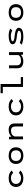

<svg xmlns="http://www.w3.org/2000/svg" viewBox="2974 -3814 851 6840"><g transform="rotate(-90 3400.0 -394.5)"><path d="M744 -97Q718 -57 642.5 -23Q567 11 473 11Q426.5 11 382.8 2.2Q339 -6.5 297.8 -26.8Q256.5 -47 226 -76.8Q195.5 -106.5 177.2 -151.2Q159 -196 159 -251Q159 -306.5 177.5 -351.5Q196 -396.5 226.2 -425.8Q256.5 -455 297.8 -475Q339 -495 382.5 -503.5Q426 -512 473 -512Q570.5 -512 642 -480.8Q713.5 -449.5 743.5 -402.5L659 -349Q606 -429.5 474 -429.5Q444 -429.5 415.8 -424Q387.5 -418.5 360 -405.2Q332.5 -392 312.2 -372Q292 -352 279.5 -320.8Q267 -289.5 267 -251Q267 -213 279.5 -182Q292 -151 312.2 -130.8Q332.5 -110.5 360 -96.8Q387.5 -83 415.8 -77.2Q444 -71.5 474 -71.5Q539.5 -71.5 588 -94.8Q636.5 -118 657 -150Z M978.5 -251Q978.5 -317 1000.8 -367.5Q1023 -418 1063.2 -449.2Q1103.5 -480.5 1157 -496.2Q1210.5 -512 1275 -512Q1326.5 -512 1371 -502.2Q1415.5 -492.5 1452.5 -471.8Q1489.5 -451 1516 -420.5Q1542.5 -390 1557 -347Q1571.5 -304 1571.5 -251Q1571.5 -185.5 1549.2 -134.8Q1527 -84 1486.8 -52.5Q1446.5 -21 1393 -5Q1339.5 11 1275 11Q1210.5 11 1157 -5Q1103.5 -21 1063.2 -52.5Q1023 -84 1000.8 -134.8Q978.5 -185.5 978.5 -251ZM1085.5 -251Q1085.5 -160.5 1134.5 -116.5Q1183.5 -72.5 1275 -72.5Q1366.5 -72.5 1415 -116.8Q1463.5 -161 1463.5 -251Q1463.5 -341 1414.8 -384.8Q1366 -428.5 1275 -428.5Q1184 -428.5 1134.8 -384.8Q1085.5 -341 1085.5 -251Z M1855 0V-500H1942L1956.5 -411Q1992 -458 2054 -484.8Q2116 -511.5 2198 -511.5Q2312.5 -511.5 2367 -456.2Q2421.5 -401 2421.5 -283V0H2314.5V-263.5Q2314.5 -351.5 2277.8 -389.8Q2241 -428 2158 -428Q2082 -428 2023.8 -388.2Q1965.5 -348.5 1958 -290V0Z M3294 -97Q3268 -57 3192.5 -23Q3117 11 3023 11Q2976.5 11 2932.8 2.2Q2889 -6.5 2847.8 -26.8Q2806.5 -47 2776 -76.8Q2745.5 -106.5 2727.2 -151.2Q2709 -196 2709 -251Q2709 -306.5 2727.5 -351.5Q2746 -396.5 2776.2 -425.8Q2806.5 -455 2847.8 -475Q2889 -495 2932.5 -503.5Q2976 -512 3023 -512Q3120.5 -512 3192 -480.8Q3263.5 -449.5 3293.5 -402.5L3209 -349Q3156 -429.5 3024 -429.5Q2994 -429.5 2965.8 -424Q2937.5 -418.5 2910 -405.2Q2882.5 -392 2862.2 -372Q2842 -352 2829.5 -320.8Q2817 -289.5 2817 -251Q2817 -213 2829.5 -182Q2842 -151 2862.2 -130.8Q2882.5 -110.5 2910 -96.8Q2937.5 -83 2965.8 -77.2Q2994 -71.5 3024 -71.5Q3089.5 -71.5 3138 -94.8Q3186.5 -118 3207 -150Z M3828 -79.5H4074.5V0H3723V-720.5H3499V-800H3828Z M4626.5 10Q4577 10 4536 -0.8Q4495 -11.5 4460.5 -34.8Q4426 -58 4406.5 -100Q4387 -142 4387 -199.5V-501H4492V-228Q4492 -150.5 4531.5 -111.8Q4571 -73 4665.5 -73Q4745.5 -73 4794.8 -101.8Q4844 -130.5 4857 -164.5V-501H4962.5V0H4877L4862 -77.5Q4829 -36.5 4768.5 -13.2Q4708 10 4626.5 10Z M5525 11Q5427 11 5346 -7.2Q5265 -25.5 5225 -55L5305 -118Q5332 -96 5394.5 -81.5Q5457 -67 5527.5 -67Q5613 -67 5668.2 -86.2Q5723.5 -105.5 5723.5 -143Q5723.5 -176.5 5667 -194Q5610.5 -211.5 5500.5 -222.5Q5441.5 -229 5397.2 -239.2Q5353 -249.5 5316.5 -266.5Q5280 -283.5 5261 -310Q5242 -336.5 5242 -372Q5242 -407.5 5267.2 -435Q5292.5 -462.5 5335.2 -479Q5378 -495.5 5429.5 -503.8Q5481 -512 5537.5 -512Q5639.5 -512 5712.5 -491.5Q5785.5 -471 5804 -447.5L5727.5 -381.5Q5712 -402 5652 -418Q5592 -434 5535 -434Q5502 -434 5470.8 -430.8Q5439.5 -427.5 5411.5 -420.5Q5383.5 -413.5 5366.5 -400.8Q5349.5 -388 5349.5 -371Q5349.5 -339.5 5396 -324Q5442.5 -308.5 5539 -300Q5830.5 -270.5 5830.5 -147.5Q5830.5 -107 5806.2 -75.8Q5782 -44.5 5739.2 -26Q5696.5 -7.5 5642.5 1.8Q5588.5 11 5525 11Z M6078.5 -251Q6078.5 -317 6100.8 -367.5Q6123 -418 6163.2 -449.2Q6203.5 -480.5 6257 -496.2Q6310.5 -512 6375 -512Q6426.5 -512 6471 -502.2Q6515.5 -492.5 6552.5 -471.8Q6589.5 -451 6616 -420.5Q6642.5 -390 6657 -347Q6671.5 -304 6671.5 -251Q6671.5 -185.5 6649.2 -134.8Q6627 -84 6586.8 -52.5Q6546.5 -21 6493 -5Q6439.5 11 6375 11Q6310.5 11 6257 -5Q6203.5 -21 6163.2 -52.5Q6123 -84 6100.8 -134.8Q6078.5 -185.5 6078.5 -251ZM6185.5 -251Q6185.5 -160.5 6234.5 -116.5Q6283.5 -72.5 6375 -72.5Q6466.5 -72.5 6515 -116.8Q6563.5 -161 6563.5 -251Q6563.5 -341 6514.8 -384.8Q6466 -428.5 6375 -428.5Q6284 -428.5 6234.8 -384.8Q6185.5 -341 6185.5 -251Z"/></g></svg>

Font: League Mono Wide
Style: Regular
Weight: 400
Width: 8
Designer: Tyler Finck
Foundry: The League of Moveable Type / Tyler Finck
Version: Version 2.210